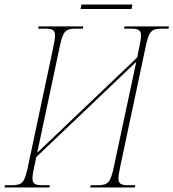

<svg xmlns="http://www.w3.org/2000/svg" viewBox="-41 -831 769 851"><path d="M316 -791H542L546 -811H320ZM-21 0H178L180 -10H149C116 -10 103 -15 103 -41C103 -54 106 -72 112 -98L120 -135L563 -557L465 -98C449 -22 440 -10 390 -10H361L359 0H557L559 -10H530C497 -10 484 -15 484 -41C484 -54 488 -72 493 -98L603 -616C619 -693 628 -704 678 -704H706L708 -714H511L509 -704H538C571 -704 584 -699 584 -673C584 -660 581 -642 575 -616L567 -576L124 -154L222 -616C238 -693 247 -704 297 -704H326L328 -714H130L128 -704H157C190 -704 203 -699 203 -673C203 -660 199 -642 194 -616L84 -98C68 -21 59 -10 9 -10H-19Z"/></svg>

Font: Noto Serif Display Condensed Thin
Style: Italic
Weight: 100
Width: 3
Italic angle: -12°
Designer: Monotype Design Team
Foundry: Monotype Imaging Inc.
Version: Version 2.009